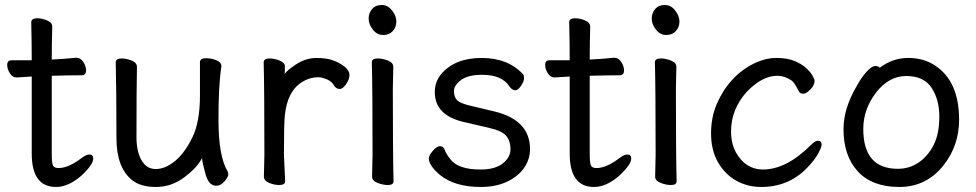

<svg xmlns="http://www.w3.org/2000/svg" viewBox="-20 -724 3906 768"><path d="M204.1 23.9Q106.9 23.9 106.9 -109.9V-418L46.9 -414.1Q29.8 -414.1 19.3 -431.2Q8.8 -448.2 8.8 -463.9Q8.8 -482.9 25.9 -482.9H106.9Q106.9 -556.2 105 -634.8Q105 -650.9 128.9 -650.9Q147.9 -650.9 168.5 -642.3Q189 -633.8 189 -617.2Q187 -552.2 187 -485.8Q232.9 -487.8 285.2 -493.2Q302.2 -493.2 313.2 -476.1Q324.2 -459 324.2 -442.9Q324.2 -422.9 307.1 -422.9Q259.3 -422.9 187 -420.9V-107.9Q187 -69.8 192.6 -60.8Q198.2 -51.8 213.9 -51.8Q253.9 -51.8 306.2 -91.8Q325.2 -106 336.9 -106Q353 -106 353 -89.8Q353 -65.9 306.2 -22Q253.9 23.9 204.1 23.9Z M507.8 -3.9Q445.8 -54.7 445.8 -170.9Q445.8 -367.7 442.9 -474.1Q442.9 -490.2 466.8 -490.2Q485.8 -490.2 506.8 -481.7Q527.8 -473.1 527.8 -456.1Q525.9 -368.2 525.9 -174.8Q525.9 -118.7 545.9 -83.3Q565.9 -47.9 603 -47.9Q641.1 -47.9 679.9 -79.8Q718.8 -111.8 749.3 -173.8Q779.8 -235.8 779.8 -341.8V-475.1Q779.8 -491.2 804.7 -491.2Q824.7 -491.2 845.2 -483.2Q865.7 -475.1 865.7 -458Q853.5 -384.8 854 -241.2Q854 -99.1 890.6 -38.1Q892.6 -34.2 893.1 -25.9Q893.1 -16.1 877.9 1.5Q862.8 19 844.7 19Q814.9 19 802 -27.6Q789.1 -74.2 788.1 -91.8Q770 -54.7 718 -15.4Q666 23.9 604 23.9Q542 23.9 507.8 -3.9Z M1096.7 16.1Q1077.6 16.1 1056.6 7.6Q1035.6 -1 1035.6 -18.1L1037.6 -106Q1037.6 -367.2 1034.7 -474.1Q1034.7 -490.2 1058.6 -490.2Q1077.6 -490.2 1098.6 -481.7Q1119.6 -473.1 1119.6 -458Q1119.6 -436 1118.7 -428.2Q1129.9 -444.3 1164.6 -466.8Q1202.6 -491.7 1245.6 -492.2Q1287.6 -492.2 1314.7 -481.7Q1341.8 -471.2 1359.9 -456.1Q1377.9 -440.9 1377.9 -423.8Q1377.9 -407.7 1364.7 -387.9Q1351.6 -368.2 1338.9 -368.2Q1324.7 -368.2 1316.9 -380.9Q1308.1 -397.9 1287.8 -406.5Q1267.6 -415 1253.9 -415Q1213.9 -415 1179.7 -390.1Q1129.9 -354 1119.6 -265.1Q1115.7 -230 1115.7 -106L1120.6 0Q1120.6 16.1 1096.7 16.1Z M1531.2 16.1Q1512.2 16.1 1490.2 7.6Q1468.3 -1 1468.3 -17.1L1470.2 -105Q1470.2 -368.2 1467.3 -475.1Q1467.3 -490.2 1491.2 -490.2Q1510.3 -490.2 1531.7 -481.7Q1553.2 -473.1 1553.2 -457L1551.3 -368.2Q1551.3 -105 1554.2 1Q1554.2 16.1 1531.2 16.1ZM1454.6 -649.9Q1454.6 -671.9 1468.5 -688Q1482.4 -704.1 1507.3 -704.1Q1531.2 -704.1 1548.3 -682.1Q1565.4 -660.2 1565.4 -638.2Q1565.4 -615.2 1551 -599.6Q1536.6 -584 1512.5 -584Q1488.3 -584 1471.4 -605.5Q1454.6 -627 1454.6 -649.9Z M1903.3 23.9Q1799.3 23.9 1740.2 -23.9Q1695.3 -62 1695.3 -89.8Q1695.3 -102.1 1711.2 -120.6Q1727.1 -139.2 1739.3 -139.2Q1752.4 -139.2 1757.3 -127.9Q1764.2 -108.9 1779.3 -89.8Q1810.1 -45.9 1901.9 -45.9Q1960.9 -45.9 1991.5 -70.6Q2022 -95.2 2022 -127.2Q2022 -159.2 2005.6 -179.7Q1989.3 -200.2 1937.7 -212.2Q1886.2 -224.1 1835.9 -235.8Q1718.8 -262.7 1719.2 -356Q1719.2 -397 1745.1 -428.2Q1800.3 -492.2 1906.2 -492.2Q2012.2 -492.2 2072.3 -426.8Q2076.2 -422.9 2076.2 -410.9Q2076.2 -398.9 2064.2 -380.9Q2052.2 -362.8 2041 -362.8Q2028.8 -362.8 2017.1 -378.9Q1987.3 -424.8 1908.2 -424.8Q1852.1 -424.8 1824 -403.8Q1795.9 -382.8 1795.9 -359.9Q1795.9 -335.9 1808.1 -323.5Q1820.3 -311 1858.9 -301.8L1955.1 -278.8Q2100.1 -244.6 2100.1 -127.9Q2100.1 -85.9 2075.7 -51.5Q2051.3 -17.1 2006.8 3.4Q1962.4 23.9 1903.3 23.9Z M2356 23.9Q2258.8 23.9 2258.8 -109.9V-418L2198.7 -414.1Q2181.6 -414.1 2171.1 -431.2Q2160.6 -448.2 2160.6 -463.9Q2160.6 -482.9 2177.7 -482.9H2258.8Q2258.8 -556.2 2256.8 -634.8Q2256.8 -650.9 2280.8 -650.9Q2299.8 -650.9 2320.3 -642.3Q2340.8 -633.8 2340.8 -617.2Q2338.9 -552.2 2338.9 -485.8Q2384.8 -487.8 2437 -493.2Q2454.1 -493.2 2465.1 -476.1Q2476.1 -459 2476.1 -442.9Q2476.1 -422.9 2459 -422.9Q2411.1 -422.9 2338.9 -420.9V-107.9Q2338.9 -69.8 2344.5 -60.8Q2350.1 -51.8 2365.7 -51.8Q2405.8 -51.8 2458 -91.8Q2477.1 -106 2488.8 -106Q2504.9 -106 2504.9 -89.8Q2504.9 -65.9 2458 -22Q2405.8 23.9 2356 23.9Z M2663.6 16.1Q2644.5 16.1 2622.6 7.6Q2600.6 -1 2600.6 -17.1L2602.5 -105Q2602.5 -368.2 2599.6 -475.1Q2599.6 -490.2 2623.5 -490.2Q2642.6 -490.2 2664.1 -481.7Q2685.5 -473.1 2685.5 -457L2683.6 -368.2Q2683.6 -105 2686.5 1Q2686.5 16.1 2663.6 16.1ZM2586.9 -649.9Q2586.9 -671.9 2600.8 -688Q2614.7 -704.1 2639.6 -704.1Q2663.6 -704.1 2680.7 -682.1Q2697.8 -660.2 2697.8 -638.2Q2697.8 -615.2 2683.3 -599.6Q2668.9 -584 2644.8 -584Q2620.6 -584 2603.8 -605.5Q2586.9 -627 2586.9 -649.9Z M3024.4 23.9Q2970.2 23.9 2924.8 -1.5Q2879.4 -26.9 2851.8 -75.4Q2824.2 -124 2824.2 -189.9Q2824.2 -254.9 2847.4 -308.8Q2870.6 -362.8 2908 -403.8Q2945.3 -444.8 2992.9 -468.5Q3040.5 -492.2 3085.4 -492.2Q3129.4 -492.2 3158.4 -480Q3187.5 -467.8 3205.1 -451.4Q3222.7 -435.1 3230.5 -420.4Q3238.3 -405.8 3238.3 -400.9Q3238.3 -382.8 3221.4 -366Q3204.6 -349.1 3193.4 -349.1Q3181.2 -349.1 3176.3 -356.9Q3157.2 -395 3146.5 -401.9Q3118.7 -420.9 3089.4 -420.9Q3028.3 -420.9 2966.3 -356Q2904.3 -286.1 2904.3 -199.2Q2904.3 -149.4 2923.3 -115.2Q2961.4 -46.4 3031.2 -45.9Q3125.5 -45.9 3223.6 -144Q3240.7 -161.1 3251.5 -161.1Q3266.6 -161.1 3266.6 -146Q3266.6 -134.8 3252 -108.4Q3237.3 -82 3207.5 -51.8Q3134.3 23.9 3024.4 23.9Z M3571.3 -48.8Q3618.2 -48.8 3655.3 -74.5Q3692.4 -100.1 3714.8 -144.5Q3737.3 -189 3737.3 -257.8Q3737.3 -325.7 3706.3 -372.8Q3675.3 -419.9 3605.2 -419.9Q3535.2 -419.9 3484.1 -353.5Q3433.1 -287.1 3433.1 -208Q3433.1 -48.8 3571.3 -48.8ZM3577.1 23.9Q3468.3 23.9 3411.1 -38.6Q3354 -101.1 3354 -207Q3354 -289.1 3405.3 -377Q3425.3 -414.1 3446.3 -437Q3467.3 -460 3481 -460Q3494.1 -460 3499 -453.1Q3550.8 -492.2 3613 -492.2Q3675.3 -492.2 3720.2 -461.9Q3816.4 -398.9 3816.4 -245.1Q3816.4 -141.1 3753.4 -62Q3685.1 23.9 3577.1 23.9Z"/></svg>

Font: LXGW WenKai Screen R
Style: Regular
Weight: 400
Designer: Fontworks Inc.
Version: Version 1.235;May 31, 2022